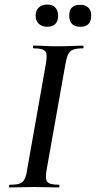

<svg xmlns="http://www.w3.org/2000/svg" viewBox="-20 -826 422 846"><path d="M23 0Q20 0 20 -6Q20 -12 23 -12Q52 -12 66.5 -17Q81 -22 88.5 -37Q96 -52 100 -81L182 -544Q190 -587 179.5 -600Q169 -613 128 -613Q125 -613 125 -619Q125 -625 128 -625Q150 -625 177.5 -623.5Q205 -622 235 -622Q269 -622 296.5 -623.5Q324 -625 345 -625Q348 -625 348 -619Q348 -613 345 -613Q317 -613 302 -607Q287 -601 280 -586Q273 -571 268 -542L186 -81Q178 -38 188 -25Q198 -12 240 -12Q242 -12 242 -6Q242 0 240 0Q218 0 191 -1Q164 -2 131 -2Q101 -2 73.5 -1Q46 0 23 0ZM188 -708Q165 -708 151 -721Q137 -734 137 -758Q137 -780 151 -793Q165 -806 188 -806Q211 -806 223.5 -793Q236 -780 236 -758Q236 -708 188 -708ZM334 -708Q285 -708 285 -758Q285 -805 334 -805Q356 -805 369 -792.5Q382 -780 382 -758Q382 -708 334 -708Z"/></svg>

Font: Cormorant SemiBold
Style: Italic
Weight: 600
Italic angle: -10°
Designer: Christian Thalmann (Catharsis Fonts)
Foundry: Catharsis Fonts
Version: Version 4.000